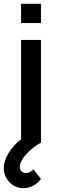

<svg xmlns="http://www.w3.org/2000/svg" viewBox="-31 -750 316 1010"><path d="M184.5 -628.5V-730H80V-628.5ZM92.5 240C126.5 240 161.5 223 184.5 191.5L145 141C132 153.5 117.5 160.5 105 160.5C87.5 160.5 73 146.5 73 127.5C73 90.5 123.5 34 184.5 0V-540H80V-18C26 25.5 -11 82 -11 134.5C-11 190 32.5 240 92.5 240Z"/></svg>

Font: Manrope SemiBold
Style: Regular
Weight: 600
Designer: Mikhail Sharanda
Foundry: Mikhail Sharanda
Version: Version 4.505